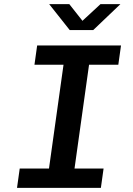

<svg xmlns="http://www.w3.org/2000/svg" viewBox="-20 -905 640 925"><path d="M62 0 75 -93H216L286 -593H146L159 -686H563L550 -593H409L339 -93H479L466 0ZM316 -760 217 -885H314L392 -786H357L464 -885H560L429 -760Z"/></svg>

Font: Chivo Mono Medium
Style: Italic
Weight: 500
Italic angle: -8.05°
Monospace: yes
Designer: Hector Gatti
Foundry: Omnibus-Type
Version: Version 1.008